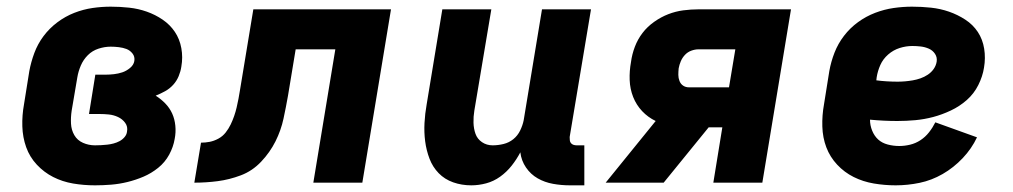

<svg xmlns="http://www.w3.org/2000/svg" viewBox="-20 -548 3040 576"><path d="M265 8Q231 8 199 2.5Q167 -3 139.5 -17Q112 -31 90.5 -54Q69 -77 58.5 -106.5Q48 -136 47 -169Q46 -202 52 -235L68 -335Q73 -362 83 -389Q93 -416 110.5 -439.5Q128 -463 152 -481Q176 -499 203 -509.5Q230 -520 257.5 -524Q285 -528 312 -528Q340 -528 367.5 -525Q395 -522 420.5 -513Q446 -504 468 -489Q490 -474 504.5 -452.5Q519 -431 524 -403.5Q529 -376 524 -348Q522 -334 516 -319.5Q510 -305 499.5 -293.5Q489 -282 475.5 -274.5Q462 -267 447 -261Q463 -251 476 -237.5Q489 -224 496.5 -207.5Q504 -191 506 -171Q508 -151 504 -131Q500 -107 487.5 -84Q475 -61 454.5 -44.5Q434 -28 410.5 -18Q387 -8 362.5 -2Q338 4 313.5 6Q289 8 265 8ZM265 -112Q274 -112 283 -112.5Q292 -113 301.5 -114Q311 -115 320.5 -117.5Q330 -120 338.5 -124.5Q347 -129 353.5 -136.5Q360 -144 361 -153Q364 -168 355.5 -179.5Q347 -191 334 -197Q321 -203 307 -204.5Q293 -206 278 -206H247L266 -324H297Q309 -324 322 -325.5Q335 -327 347 -331Q359 -335 370 -344Q381 -353 383 -365Q385 -378 377.5 -387.5Q370 -397 359.5 -401Q349 -405 336.5 -406.5Q324 -408 312 -408Q294 -408 275.5 -402Q257 -396 243.5 -382.5Q230 -369 222.5 -351.5Q215 -334 212 -316L195 -216Q192 -196 193 -177Q194 -158 203 -142.5Q212 -127 229 -119.5Q246 -112 265 -112Z M563 0 583 -120Q596 -120 609 -122.5Q622 -125 635 -132Q648 -139 657 -150.5Q666 -162 672 -174.5Q678 -187 682.5 -200Q687 -213 690 -226Q693 -239 695.5 -252Q698 -265 700 -278L740 -520H1153L1067 0H920L986 -400H867L844 -261Q838 -227 830.5 -192Q823 -157 806.5 -124Q790 -91 763.5 -63Q737 -35 702.5 -22Q668 -9 633 -4.5Q598 0 563 0Z M1394 8Q1365 8 1339.5 -1Q1314 -10 1296 -28.5Q1278 -47 1268.5 -72Q1259 -97 1255.5 -124Q1252 -151 1253.5 -179Q1255 -207 1260 -235L1307 -520H1454L1403 -216Q1400 -198 1400.5 -180Q1401 -162 1406.5 -146.5Q1412 -131 1426 -121.5Q1440 -112 1458 -112Q1474 -112 1490.5 -116Q1507 -120 1520 -130.5Q1533 -141 1540.5 -156.5Q1548 -172 1551 -187L1606 -520H1753L1689 -137Q1689 -132 1689.5 -127Q1690 -122 1693 -118.5Q1696 -115 1700.5 -113.5Q1705 -112 1710 -112H1733V8H1690Q1664 8 1639 3.5Q1614 -1 1593 -13Q1572 -25 1558 -45.5Q1544 -66 1541 -91Q1530 -70 1515 -51Q1500 -32 1480.5 -18Q1461 -4 1438.5 2Q1416 8 1394 8Z M1797 0 1947 -185Q1924 -196 1906.5 -214.5Q1889 -233 1879.5 -257Q1870 -281 1869 -308Q1868 -335 1873 -362Q1876 -385 1884.5 -407.5Q1893 -430 1907.5 -449Q1922 -468 1942.5 -482.5Q1963 -497 1985 -505.5Q2007 -514 2030 -517Q2053 -520 2076 -520H2353L2267 0H2120L2147 -166H2106L1971 0ZM2047 -286H2167L2186 -400H2075Q2065 -400 2054 -396Q2043 -392 2035 -383.5Q2027 -375 2022.5 -364.5Q2018 -354 2016 -343Q2015 -333 2015 -323.5Q2015 -314 2018.5 -305Q2022 -296 2029.5 -291Q2037 -286 2047 -286Z M2667 8Q2634 8 2601.5 2.5Q2569 -3 2541 -17Q2513 -31 2491.5 -54Q2470 -77 2459 -106Q2448 -135 2447 -168.5Q2446 -202 2452 -235L2468 -335Q2473 -363 2483.5 -390Q2494 -417 2512 -440.5Q2530 -464 2554 -481.5Q2578 -499 2605.5 -509.5Q2633 -520 2661 -524Q2689 -528 2716 -528Q2745 -528 2773 -525Q2801 -522 2827 -513Q2853 -504 2876 -489Q2899 -474 2913.5 -452Q2928 -430 2932.5 -402Q2937 -374 2932 -345Q2928 -319 2915 -293Q2902 -267 2880.5 -248Q2859 -229 2832.5 -216.5Q2806 -204 2779.5 -197Q2753 -190 2726 -187.5Q2699 -185 2672 -185Q2652 -185 2631.5 -186Q2611 -187 2590 -189Q2590 -172 2596.5 -156Q2603 -140 2614.5 -129.5Q2626 -119 2643 -114.5Q2660 -110 2678 -110Q2694 -110 2710.5 -114Q2727 -118 2741.5 -127.5Q2756 -137 2767 -151Q2778 -165 2786 -181L2911 -136Q2895 -102 2868 -73.5Q2841 -45 2808 -26Q2775 -7 2739 0.5Q2703 8 2667 8ZM2673 -303Q2684 -303 2695.5 -304Q2707 -305 2718.5 -307Q2730 -309 2741.5 -313Q2753 -317 2763.5 -324Q2774 -331 2781 -341Q2788 -351 2790 -363Q2792 -376 2785 -386.5Q2778 -397 2766.5 -402Q2755 -407 2742.5 -408.5Q2730 -410 2717 -410Q2698 -410 2679 -404Q2660 -398 2644.5 -384.5Q2629 -371 2621 -353Q2613 -335 2610 -316L2609 -307Q2624 -305 2640.5 -304Q2657 -303 2673 -303Z"/></svg>

Font: Iosevka Heavy Extended
Style: Italic
Weight: 900
Width: 7
Italic angle: -9°
Monospace: yes
Designer: Belleve Invis
Foundry: Belleve Invis
Version: Version 32.5.0; ttfautohint (v1.8.4)